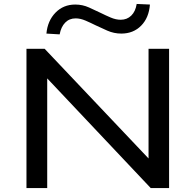

<svg xmlns="http://www.w3.org/2000/svg" viewBox="-20 -952 991 972"><path d="M114 0V-705H206L747 -134H732V-705H836V0H743L205 -570H219V0ZM282 -778 215 -782Q221 -847 261 -888Q301 -929 361 -929Q398 -929 431 -914Q464 -899 491 -886Q515 -874 541 -863Q567 -852 591 -852Q623 -852 644.5 -873Q666 -894 672 -932L739 -929Q734 -862 694.5 -822Q655 -782 594 -782Q557 -782 523 -797Q489 -812 464 -824Q440 -836 413.5 -847.5Q387 -859 363 -859Q331 -859 310 -837.5Q289 -816 282 -778Z"/></svg>

Font: Nunito Sans 10pt Expanded Medium
Style: Regular
Weight: 500
Width: 7
Designer: Vernon Adams
Foundry: Vernon Adams
Version: Version 3.101;gftools[0.9.27]